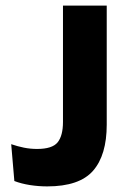

<svg xmlns="http://www.w3.org/2000/svg" viewBox="-20 -659 457 689"><path d="M149.3 9.9Q118.4 9.9 87.4 5.1Q56.5 0.2 31.5 -9.4L20.2 -141.6Q43.1 -133.7 66 -129.1Q89 -124.5 113 -124.5Q167.8 -124.5 186.9 -148.3Q206 -172.2 206 -221.4V-639H363V-211.9Q363 -102.4 314 -46.3Q265 9.9 149.3 9.9Z"/></svg>

Font: Anek Malayalam Medium
Style: Regular
Weight: 500
Designer: Maithili Shingre (Malayalam) & Yesha Goshar (Latin)
Foundry: Ek Type
Version: Version 1.003